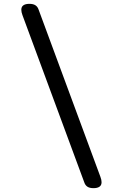

<svg xmlns="http://www.w3.org/2000/svg" viewBox="-20 -850 640 1000"><path d="M503 71Q506 79 507.5 86Q509 93 509 99Q509 115 498 122.5Q487 130 467 130Q447 130 435.5 122.5Q424 115 419 100L97 -771Q94 -779 92.5 -786Q91 -793 91 -799Q91 -815 102 -822.5Q113 -830 133 -830Q153 -830 164.5 -822.5Q176 -815 181 -800Z"/></svg>

Font: Maple Mono NF CN
Style: Regular
Weight: 400
Monospace: yes
Designer: subframe7536
Version: Version 7.000